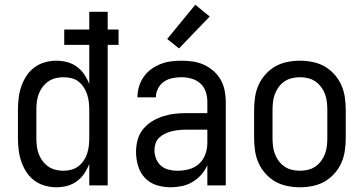

<svg xmlns="http://www.w3.org/2000/svg" viewBox="-20 -785 1540 813"><path d="M219 8Q194 8 169.5 1Q145 -6 125 -21Q105 -36 91.5 -57Q78 -78 70 -101.5Q62 -125 59 -150Q56 -175 56 -200V-320Q56 -345 59 -370Q62 -395 70 -418.5Q78 -442 91.5 -463Q105 -484 125 -499Q145 -514 169.5 -521Q194 -528 219 -528Q242 -528 264.5 -522Q287 -516 305.5 -502.5Q324 -489 337 -469.5Q350 -450 358 -429V-595H252V-660H358V-735H436V-660H482V-595H436V0H358V-91Q350 -70 337 -50.5Q324 -31 305.5 -17.5Q287 -4 264.5 2Q242 8 219 8ZM249 -62Q266 -62 282.5 -66.5Q299 -71 312 -81Q325 -91 334.5 -105Q344 -119 349 -134.5Q354 -150 356 -166.5Q358 -183 358 -200V-320Q358 -337 356 -353.5Q354 -370 349 -385.5Q344 -401 334.5 -415.5Q325 -430 312 -440Q299 -450 282.5 -454Q266 -458 249 -458Q232 -458 215.5 -454Q199 -450 185 -440.5Q171 -431 160.5 -417Q150 -403 144 -387Q138 -371 136 -354Q134 -337 134 -320V-200Q134 -183 136 -166Q138 -149 144 -133Q150 -117 160.5 -103Q171 -89 185 -79.5Q199 -70 215.5 -66Q232 -62 249 -62Z M702 8Q672 8 643 -1Q614 -10 593.5 -32Q573 -54 564.5 -83Q556 -112 556 -142Q556 -167 562.5 -192Q569 -217 585 -237Q601 -257 622.5 -270.5Q644 -284 668.5 -292Q693 -300 718 -303Q743 -306 769 -306H858V-355Q858 -376 851 -397Q844 -418 828 -432Q812 -446 791 -452Q770 -458 749 -458Q729 -458 709.5 -454Q690 -450 674 -439Q658 -428 649 -410Q640 -392 640 -373H562Q562 -396 568.5 -418Q575 -440 588 -459Q601 -478 619.5 -491.5Q638 -505 659 -513.5Q680 -522 703 -525Q726 -528 749 -528Q773 -528 797 -524.5Q821 -521 843 -511Q865 -501 883.5 -485Q902 -469 914 -448Q926 -427 931 -403Q936 -379 936 -355V0H858V-86Q849 -64 832.5 -45.5Q816 -27 795 -14.5Q774 -2 750 3Q726 8 702 8ZM732 -62Q756 -62 780.5 -68.5Q805 -75 823 -91.5Q841 -108 849.5 -131.5Q858 -155 858 -180V-236H769Q754 -236 738.5 -234.5Q723 -233 708.5 -229.5Q694 -226 680 -219.5Q666 -213 655 -203Q644 -193 639 -178.5Q634 -164 634 -149Q634 -131 641 -113Q648 -95 662 -83Q676 -71 694.5 -66.5Q713 -62 732 -62ZM738 -580 688 -620 807 -765 868 -715Z M1250 8Q1223 8 1196 2.5Q1169 -3 1146 -16Q1123 -29 1104.5 -49.5Q1086 -70 1075 -94.5Q1064 -119 1060 -146Q1056 -173 1056 -200V-320Q1056 -347 1060 -374Q1064 -401 1075 -425.5Q1086 -450 1104.5 -470.5Q1123 -491 1146 -504Q1169 -517 1196 -522.5Q1223 -528 1250 -528Q1277 -528 1304 -522.5Q1331 -517 1354 -504Q1377 -491 1395.5 -470.5Q1414 -450 1425 -425.5Q1436 -401 1440 -374Q1444 -347 1444 -320V-200Q1444 -173 1440 -146Q1436 -119 1425 -94.5Q1414 -70 1395.5 -49.5Q1377 -29 1354 -16Q1331 -3 1304 2.5Q1277 8 1250 8ZM1250 -62Q1267 -62 1284 -66Q1301 -70 1315 -79.5Q1329 -89 1339.5 -103Q1350 -117 1356 -133Q1362 -149 1364 -166Q1366 -183 1366 -200V-320Q1366 -337 1364 -354Q1362 -371 1356 -387Q1350 -403 1339.5 -417Q1329 -431 1315 -440.5Q1301 -450 1284 -454Q1267 -458 1250 -458Q1233 -458 1216 -454Q1199 -450 1185 -440.5Q1171 -431 1160.5 -417Q1150 -403 1144 -387Q1138 -371 1136 -354Q1134 -337 1134 -320V-200Q1134 -183 1136 -166Q1138 -149 1144 -133Q1150 -117 1160.5 -103Q1171 -89 1185 -79.5Q1199 -70 1216 -66Q1233 -62 1250 -62Z"/></svg>

Font: Iosevka NFM
Style: Regular
Weight: 400
Monospace: yes
Designer: Belleve Invis
Foundry: Belleve Invis
Version: Version 29.0.4; ttfautohint (v1.8.4);Nerd Fonts 3.3.0